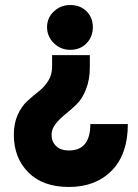

<svg xmlns="http://www.w3.org/2000/svg" viewBox="-20 -543 548 763"><path d="M259 -345Q221 -345 194 -371.5Q167 -398 167 -435Q167 -472 194 -497.5Q221 -523 259 -523Q299 -523 324 -498Q349 -473 349 -435Q349 -397 324 -371Q299 -345 259 -345ZM254 200Q150 200 92.5 142Q35 84 35 -7Q35 -53 50.5 -87Q66 -121 88.5 -141.5Q111 -162 133.5 -179.5Q156 -197 171.5 -221.5Q187 -246 187 -277V-324H337V-276Q337 -226 321.5 -187.5Q306 -149 283.5 -127.5Q261 -106 238.5 -88Q216 -70 200.5 -50Q185 -30 185 -7Q185 20 203 37.5Q221 55 254 55Q339 55 339 -50H488Q488 70 424 135Q360 200 254 200Z"/></svg>

Font: Overpass Heavy
Style: Regular
Weight: 900
Designer: Delve Withrington, Thomas Jockin
Foundry: Delve Fonts
Version: Version 3.000;DELV;Overpass